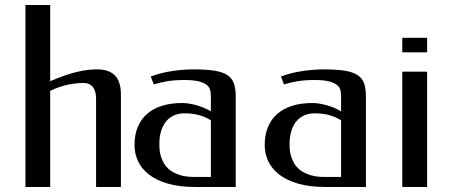

<svg xmlns="http://www.w3.org/2000/svg" viewBox="-20 -746 1793 766"><path d="M180.2 -421.9Q211.4 -435.5 237.8 -444.6Q264.2 -453.6 287.1 -459.2Q310.1 -464.8 329.8 -467Q349.6 -469.2 368.2 -469.2Q414.1 -469.2 438.2 -445.3Q462.4 -421.4 462.4 -368.2V0H363.3V-353Q363.3 -363.8 361.1 -375Q358.9 -386.2 353.3 -395Q347.7 -403.8 337.6 -409.4Q327.6 -415 312.5 -415Q287.6 -415 254.6 -408.9Q221.7 -402.8 180.2 -383.8V0H81.5V-726.1H180.2Z M716.3 -426.8Q692.9 -426.8 675.5 -425.3Q658.2 -423.8 644 -421.4Q629.9 -418.9 617.7 -415.8Q605.5 -412.6 593.3 -409.2L581.5 -440.9Q622.6 -456.1 667.2 -462.6Q711.9 -469.2 752 -469.2Q803.2 -469.2 836.2 -463.9Q869.1 -458.5 887.7 -446Q906.2 -433.6 913.3 -412.8Q920.4 -392.1 920.4 -360.8V0H760.3Q694.8 0 648.7 -13.7Q602.5 -27.3 573.2 -50.5Q543.9 -73.7 530.3 -103.8Q516.6 -133.8 516.6 -167Q516.6 -208 529.5 -239.3Q542.5 -270.5 566.9 -291.7Q591.3 -313 626.5 -324Q661.6 -335 706.5 -335Q731 -335 762 -326.7Q793 -318.4 821.3 -301.8V-362.8Q821.3 -374 818.8 -385.5Q816.4 -397 806.2 -406Q795.9 -415 774.7 -420.9Q753.4 -426.8 716.3 -426.8ZM821.3 -40V-266.1Q797.9 -280.3 772.5 -287.1Q747.1 -293.9 716.3 -293.9Q691.9 -293.9 673.1 -285.2Q654.3 -276.4 641.6 -260.3Q628.9 -244.1 622.3 -221.7Q615.7 -199.2 615.7 -171.9Q615.7 -164.1 616.5 -151.4Q617.2 -138.7 621.3 -124Q625.5 -109.4 634 -94.5Q642.6 -79.6 658.2 -67.4Q673.8 -55.2 697.8 -47.6Q721.7 -40 756.3 -40Z M1235.8 -426.8Q1212.4 -426.8 1195.1 -425.3Q1177.7 -423.8 1163.6 -421.4Q1149.4 -418.9 1137.2 -415.8Q1125 -412.6 1112.8 -409.2L1101.1 -440.9Q1142.1 -456.1 1186.8 -462.6Q1231.4 -469.2 1271.5 -469.2Q1322.8 -469.2 1355.7 -463.9Q1388.7 -458.5 1407.2 -446Q1425.8 -433.6 1432.9 -412.8Q1439.9 -392.1 1439.9 -360.8V0H1279.8Q1214.4 0 1168.2 -13.7Q1122.1 -27.3 1092.8 -50.5Q1063.5 -73.7 1049.8 -103.8Q1036.1 -133.8 1036.1 -167Q1036.1 -208 1049.1 -239.3Q1062 -270.5 1086.4 -291.7Q1110.8 -313 1146 -324Q1181.2 -335 1226.1 -335Q1250.5 -335 1281.5 -326.7Q1312.5 -318.4 1340.8 -301.8V-362.8Q1340.8 -374 1338.4 -385.5Q1335.9 -397 1325.7 -406Q1315.4 -415 1294.2 -420.9Q1272.9 -426.8 1235.8 -426.8ZM1340.8 -40V-266.1Q1317.4 -280.3 1292 -287.1Q1266.6 -293.9 1235.8 -293.9Q1211.4 -293.9 1192.6 -285.2Q1173.8 -276.4 1161.1 -260.3Q1148.4 -244.1 1141.8 -221.7Q1135.3 -199.2 1135.3 -171.9Q1135.3 -164.1 1136 -151.4Q1136.7 -138.7 1140.9 -124Q1145 -109.4 1153.6 -94.5Q1162.1 -79.6 1177.7 -67.4Q1193.4 -55.2 1217.3 -47.6Q1241.2 -40 1275.9 -40Z M1684.1 0H1585V-460H1684.1ZM1684.1 -537.1H1585V-595.2H1684.1Z"/></svg>

Font: Federov2
Style: Regular
Weight: 400
Designer: Olexa M. Volochay | Cyreal.org
Foundry: Olexa M. Volochay | Cyreal.org
Version: Version 1.000